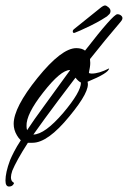

<svg xmlns="http://www.w3.org/2000/svg" viewBox="-60 -520 468 702"><path d="M-27 162Q-40 162 -40 140Q-40 126 -36 107.5Q-32 89 -23 65Q-18 53 -8.5 34.5Q1 16 16 -7Q7 -16 2 -25Q-10 -45 -10 -67Q-10 -127 77 -235Q165 -344 219 -344Q239 -344 251 -335Q354 -468 369 -468Q378 -468 384 -462Q393 -453 380 -439Q326 -376 269 -304Q269 -300 269.5 -297Q270 -294 270 -290Q270 -282 268.5 -273Q267 -264 265 -254Q267 -251 275 -251Q302 -251 339 -270Q338 -253 260 -221Q271 -188 194 -95Q115 2 59 2H42Q20 36 6 61.5Q-8 87 -15 104Q-20 119 -20 128Q-20 142 -11 147Q-7 149 -11 154Q-16 162 -27 162ZM39 -44Q64 -82 99 -129.5Q134 -177 177 -237L196 -263V-264Q162 -264 98 -182Q35 -102 37 -59Q37 -55 37.5 -51Q38 -47 39 -44ZM62 -28Q104 -29 171 -107Q236 -184 236 -218Q226 -223 216 -236L154 -154Q127 -118 104 -86.5Q81 -55 62 -28ZM213 -400Q206 -398 206 -406Q206 -410 210 -413L307 -491Q318 -500 324 -500Q329 -500 336.5 -493.5Q344 -487 344 -480Q344 -473 340 -468.5Q336 -464 331 -460Q325 -456 311 -447.5Q297 -439 271 -426Q248 -415 233.5 -408.5Q219 -402 213 -400Z"/></svg>

Font: Alex Brush
Style: Regular
Weight: 400
Designer: Robert E. Leuschke
Foundry: Robert E. Leuschke
Version: Version 1.111; ttfautohint (v1.8.4.7-5d5b)